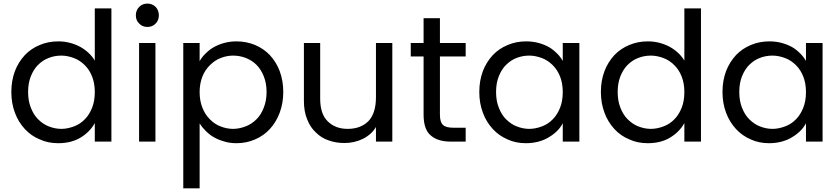

<svg xmlns="http://www.w3.org/2000/svg" viewBox="-20 -787 4668 1067"><path d="M43 -275.9Q43 -338.9 63 -392.1Q81.5 -440.9 118.2 -481Q153.3 -517.6 201.2 -537.1Q248 -557.1 304.2 -557.1Q366.7 -557.1 423.8 -527.8Q479 -497.1 506.8 -450.2V-740.2H599.1V0H506.8V-103Q480.5 -55.2 430.2 -23.9Q377.9 8.8 303.2 8.8Q246.6 8.8 201.2 -12.2Q153.3 -31.7 118.2 -69.8Q82 -108.9 63 -160.2Q43 -213.4 43 -275.9ZM136.2 -275.9Q136.2 -227.1 150.9 -189.9Q166 -149.9 190.9 -125Q219.2 -96.7 250 -85Q285.2 -70.8 320.8 -70.8Q355 -70.8 392.1 -85Q426.8 -98.1 452.1 -125Q476.6 -149.4 492.2 -189Q506.8 -226.6 506.8 -274.9Q506.8 -323.2 492.2 -360.8Q477.5 -398.4 452.1 -423.8Q424.3 -451.7 392.1 -463.9Q355 -478 320.8 -478Q283.2 -478 250 -464.8Q217.8 -452.6 190.9 -425.8Q166.5 -401.4 150.9 -361.8Q136.2 -324.2 136.2 -275.9Z M843.8 0H752.9V-547.9H843.8ZM734.9 -702.1Q734.9 -730 753.9 -749Q772 -767.1 799.8 -767.1Q825.2 -767.1 844.7 -749Q862.8 -729.5 862.8 -702.1Q862.8 -673.8 844.7 -655.8Q826.2 -637.2 799.8 -637.2Q771 -637.2 753.9 -655.8Q734.9 -673.3 734.9 -702.1Z M1089.4 -446.8Q1099.6 -466.8 1121.6 -488.8Q1143.6 -510.7 1166.5 -523.9Q1192.9 -539.1 1224.6 -547.9Q1257.8 -557.1 1294.4 -557.1Q1348.6 -557.1 1397.5 -537.1Q1445.3 -516.6 1479.5 -481Q1515.6 -441.9 1534.2 -392.1Q1554.2 -338.9 1554.2 -275.9Q1554.2 -213.4 1534.2 -160.2Q1514.6 -107.9 1479.5 -69.8Q1445.3 -32.7 1397.5 -12.2Q1349.6 8.8 1294.4 8.8Q1255.4 8.8 1225.6 -1Q1193.8 -9.8 1167.5 -24.9Q1144.5 -38.1 1122.6 -60.1Q1102.1 -80.6 1089.4 -101.1V259.8H998.5V-547.9H1089.4ZM1104.5 -189Q1119.1 -151.4 1145.5 -125Q1171.4 -97.7 1204.6 -85Q1239.7 -70.8 1275.4 -70.8Q1309.1 -70.8 1346.2 -85Q1378.4 -97.2 1406.2 -125Q1431.2 -149.9 1446.3 -189.9Q1461.4 -228.5 1461.4 -275.9Q1461.4 -323.2 1446.3 -361.8Q1430.7 -401.4 1406.2 -425.8Q1380.4 -451.7 1346.2 -464.8Q1312 -478 1275.4 -478Q1239.7 -478 1204.6 -463.9Q1173.8 -452.1 1145.5 -423.8Q1118.7 -397 1104.5 -360.8Q1089.4 -322.3 1089.4 -274.9Q1089.4 -227.5 1104.5 -189Z M2069.3 -81.1Q2044.4 -39.1 1996.1 -15.1Q1949.2 7.8 1894 7.8Q1846.7 7.8 1806.2 -6.8Q1766.1 -20 1735.4 -50.8Q1704.6 -78.6 1687 -124Q1668.9 -166.5 1668.9 -227.1V-547.9H1759.3V-238.8Q1759.3 -153.3 1801.3 -112.8Q1843.3 -70.8 1912.1 -70.8Q1984.4 -70.8 2027.3 -113.8Q2069.3 -157.2 2069.3 -247.1V-547.9H2160.2V0H2069.3Z M2262.7 -547.9H2334V-686H2424.8V-547.9H2567.9V-473.1H2424.8V-149.9Q2424.8 -107.4 2441.9 -92.8Q2457.5 -77.1 2501 -77.1H2567.9V0H2485.8Q2412.6 0 2374 -34.2Q2334 -66.9 2334 -149.9V-473.1H2262.7Z M2643.6 -275.9Q2643.6 -338.9 2663.6 -392.1Q2682.1 -440.9 2718.8 -481Q2753.9 -517.6 2801.8 -537.1Q2848.6 -557.1 2903.8 -557.1Q2941.4 -557.1 2974.6 -547.9Q3006.3 -539.1 3032.7 -523.9Q3053.2 -512.2 3076.7 -488.8Q3095.2 -470.2 3107.4 -448.2V-547.9H3199.7V0H3107.4V-102.1Q3095.2 -78.6 3076.7 -60.1Q3055.7 -39.1 3030.8 -24.9Q3007.8 -9.8 2972.7 0Q2939.5 8.8 2902.3 8.8Q2846.2 8.8 2800.8 -12.2Q2752.9 -32.7 2718.8 -69.8Q2682.6 -108.9 2663.6 -160.2Q2643.6 -213.4 2643.6 -275.9ZM2736.8 -275.9Q2736.8 -227.1 2751.5 -189.9Q2766.6 -149.9 2791.5 -125Q2819.8 -96.7 2850.6 -85Q2885.7 -70.8 2921.4 -70.8Q2955.6 -70.8 2992.7 -85Q3027.3 -98.1 3052.7 -125Q3077.1 -149.4 3092.8 -189Q3107.4 -226.6 3107.4 -274.9Q3107.4 -323.2 3092.8 -360.8Q3078.1 -398.4 3052.7 -423.8Q3024.9 -451.7 2992.7 -463.9Q2955.6 -478 2921.4 -478Q2883.8 -478 2850.6 -464.8Q2818.4 -452.6 2791.5 -425.8Q2767.1 -401.4 2751.5 -361.8Q2736.8 -324.2 2736.8 -275.9Z M3319.3 -275.9Q3319.3 -338.9 3339.4 -392.1Q3357.9 -440.9 3394.5 -481Q3429.7 -517.6 3477.5 -537.1Q3524.4 -557.1 3580.6 -557.1Q3643.1 -557.1 3700.2 -527.8Q3755.4 -497.1 3783.2 -450.2V-740.2H3875.5V0H3783.2V-103Q3756.8 -55.2 3706.5 -23.9Q3654.3 8.8 3579.6 8.8Q3522.9 8.8 3477.5 -12.2Q3429.7 -31.7 3394.5 -69.8Q3358.4 -108.9 3339.4 -160.2Q3319.3 -213.4 3319.3 -275.9ZM3412.6 -275.9Q3412.6 -227.1 3427.2 -189.9Q3442.4 -149.9 3467.3 -125Q3495.6 -96.7 3526.4 -85Q3561.5 -70.8 3597.2 -70.8Q3631.3 -70.8 3668.5 -85Q3703.1 -98.1 3728.5 -125Q3752.9 -149.4 3768.6 -189Q3783.2 -226.6 3783.2 -274.9Q3783.2 -323.2 3768.6 -360.8Q3753.9 -398.4 3728.5 -423.8Q3700.7 -451.7 3668.5 -463.9Q3631.3 -478 3597.2 -478Q3559.6 -478 3526.4 -464.8Q3494.1 -452.6 3467.3 -425.8Q3442.9 -401.4 3427.2 -361.8Q3412.6 -324.2 3412.6 -275.9Z M3995.1 -275.9Q3995.1 -338.9 4015.1 -392.1Q4033.7 -440.9 4070.3 -481Q4105.5 -517.6 4153.3 -537.1Q4200.2 -557.1 4255.4 -557.1Q4293 -557.1 4326.2 -547.9Q4357.9 -539.1 4384.3 -523.9Q4404.8 -512.2 4428.2 -488.8Q4446.8 -470.2 4459 -448.2V-547.9H4551.3V0H4459V-102.1Q4446.8 -78.6 4428.2 -60.1Q4407.2 -39.1 4382.3 -24.9Q4359.4 -9.8 4324.2 0Q4291 8.8 4253.9 8.8Q4197.8 8.8 4152.3 -12.2Q4104.5 -32.7 4070.3 -69.8Q4034.2 -108.9 4015.1 -160.2Q3995.1 -213.4 3995.1 -275.9ZM4088.4 -275.9Q4088.4 -227.1 4103 -189.9Q4118.2 -149.9 4143.1 -125Q4171.4 -96.7 4202.1 -85Q4237.3 -70.8 4272.9 -70.8Q4307.1 -70.8 4344.2 -85Q4378.9 -98.1 4404.3 -125Q4428.7 -149.4 4444.3 -189Q4459 -226.6 4459 -274.9Q4459 -323.2 4444.3 -360.8Q4429.7 -398.4 4404.3 -423.8Q4376.5 -451.7 4344.2 -463.9Q4307.1 -478 4272.9 -478Q4235.4 -478 4202.1 -464.8Q4169.9 -452.6 4143.1 -425.8Q4118.7 -401.4 4103 -361.8Q4088.4 -324.2 4088.4 -275.9Z"/></svg>

Font: PoppinsZ
Style: Regular
Weight: 400
Designer: Ninad Kale (Devanagari), Jonny Pinhorn (Latin)
Foundry: Indian Type Foundry
Version: Version 3.002;FEAKit 1.0